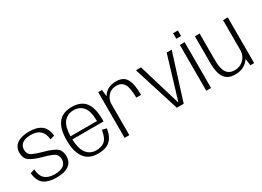

<svg xmlns="http://www.w3.org/2000/svg" viewBox="-21 -1447 2939 2153"><g transform="rotate(-30 1449.0 -370.0)"><path d="M268.5 4.5Q376.5 4.5 430.2 -34.8Q484 -74 484 -146Q484 -233.5 426 -266.2Q368 -299 283.5 -320.5Q207 -340.5 157.2 -364.2Q107.5 -388 107.5 -448Q107.5 -497 144.2 -526Q181 -555 256 -555Q333.5 -555 375.2 -517Q417 -479 424 -401L479.5 -418Q469.5 -514 414 -555.8Q358.5 -597.5 256.5 -597.5Q155.5 -597.5 100.8 -558Q46 -518.5 46 -447.5Q46 -366 100 -332.5Q154 -299 238 -276.5Q316.5 -256.5 369.5 -232.2Q422.5 -208 422.5 -141.5Q422.5 -96 385 -67Q347.5 -38 269.5 -38Q191.5 -38 147.8 -75Q104 -112 97 -201L41.5 -183.5Q52.5 -77 110.2 -36.2Q168 4.5 268.5 4.5Z M808.5 5Q876 5 923 -16Q970 -37 997.5 -83.8Q1025 -130.5 1032 -192.5L975.5 -206.5Q969 -156 949.5 -114Q930 -72 893 -54.8Q856 -37.5 808.5 -37.5Q726 -37.5 680.5 -102Q638.5 -161 635 -278H1038.5Q1039.5 -288.5 1039.5 -300Q1039.5 -453.5 983.8 -525.5Q928 -597.5 808.5 -597.5Q692.5 -597.5 633.8 -525Q575 -452.5 575 -298Q575 -154.5 631.8 -74.8Q688.5 5 808.5 5ZM635 -318.5Q638.5 -444.5 682.5 -498Q730.5 -555.5 808.5 -555.5Q888.5 -555.5 933 -499.5Q976.5 -445.5 978 -318.5Z M1490.5 -325.5H1552.5Q1552.5 -468.5 1514.8 -533Q1477 -597.5 1385 -597.5Q1293.5 -597.5 1241 -546.5Q1221.5 -527.5 1209.5 -505.5L1200.5 -592H1151.5V0H1213V-409.5Q1215.5 -463 1253 -506Q1293 -553 1364.5 -553Q1428 -553 1459.2 -503Q1490.5 -453 1490.5 -325.5Z M1827.5 0H1916.5L2103.5 -593H2038.5L1872 -41L1706 -593H1640.5Z M2209 0H2271V-593H2209ZM2209 -745V-672.5H2271V-745Z M2780 0H2829V-592H2767.5V-196Q2764.5 -131.5 2720 -87Q2672.5 -39 2603.5 -39Q2533.5 -39 2499.2 -86.8Q2465 -134.5 2465 -240.5V-593H2403.5V-239Q2403.5 -121 2445.2 -57.8Q2487 5.5 2583.5 5.5Q2679.5 5.5 2738.5 -52Q2757 -70 2769.5 -88.5Z"/></g></svg>

Font: Anybody Light
Style: Regular
Weight: 300
Designer: Tyler Finck
Foundry: Etcetera Type Company
Version: Version 1.111; ttfautohint (v1.8.4)